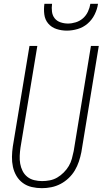

<svg xmlns="http://www.w3.org/2000/svg" viewBox="-20 -975 540 1003"><path d="M199 8Q172 8 146 2Q120 -4 99.5 -19Q79 -34 66 -56Q53 -78 47.5 -103.5Q42 -129 42.5 -156Q43 -183 47 -210L134 -735H175L87 -204Q84 -183 83 -161.5Q82 -140 85.5 -120Q89 -100 98 -82Q107 -64 122.5 -51.5Q138 -39 158.5 -34Q179 -29 200 -29Q220 -29 240.5 -33Q261 -37 279 -47.5Q297 -58 313 -74Q329 -90 339.5 -108Q350 -126 355.5 -146Q361 -166 365 -186L455 -735H496L405 -180Q400 -155 392 -131Q384 -107 371 -85Q358 -63 338.5 -44.5Q319 -26 296 -14Q273 -2 248 3Q223 8 199 8ZM329 -815Q301 -815 275 -823.5Q249 -832 232 -852Q215 -872 211.5 -899.5Q208 -927 212 -955H252Q249 -935 251.5 -914.5Q254 -894 265.5 -879.5Q277 -865 296 -858.5Q315 -852 335 -852Q355 -852 376 -858.5Q397 -865 413.5 -879.5Q430 -894 439.5 -914.5Q449 -935 452 -955H492Q488 -927 474.5 -899.5Q461 -872 438 -852Q415 -832 386 -823.5Q357 -815 329 -815Z"/></svg>

Font: Iosevka SS18 Extralight
Style: Italic
Weight: 200
Italic angle: -9°
Monospace: yes
Designer: Belleve Invis
Foundry: Belleve Invis
Version: Version 25.1.1; ttfautohint (v1.8.4)